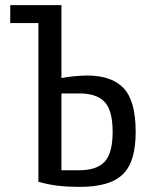

<svg xmlns="http://www.w3.org/2000/svg" viewBox="-20 -720 590 750"><path d="M220 -355V-55H290Q358 -55 389 -88.5Q420 -122 420 -205Q420 -288 389 -321.5Q358 -355 290 -355ZM320 -425Q417 -425 463.5 -375Q510 -325 510 -205Q510 -147 498 -106Q486 -65 460 -39.5Q434 -14 392 -2Q350 10 290 10Q245 10 206.5 5.5Q168 1 130 -10V-630H20V-700H220V-415Q239 -419 268 -422Q297 -425 320 -425Z"/></svg>

Font: Cuprum
Style: Regular
Weight: 400
Designer: Jovanny Lemonad
Foundry: Jovanny Lemonad
Version: Version 1.002